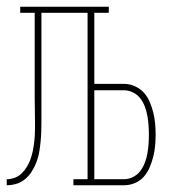

<svg xmlns="http://www.w3.org/2000/svg" viewBox="-20 -550 540 570"><path d="M0 0V-18Q13 -18 24.5 -22.5Q36 -27 45 -36Q54 -45 60.5 -56Q67 -67 71 -78.5Q75 -90 77.5 -102.5Q80 -115 81.5 -127.5Q83 -140 83.5 -152.5Q84 -165 84 -177Q84 -199 83.5 -220.5Q83 -242 83 -264V-512H40V-530H303V-512H260V-301H348Q365 -301 380.5 -294Q396 -287 407 -275Q418 -263 424.5 -247.5Q431 -232 435 -216Q439 -200 440.5 -183.5Q442 -167 442 -150Q442 -134 440.5 -117.5Q439 -101 435 -85Q431 -69 424.5 -53.5Q418 -38 407 -25.5Q396 -13 380.5 -6.5Q365 0 348 0H198V-18H240V-512H103V-264Q103 -245 103 -226.5Q103 -208 103 -189Q103 -174 102.5 -159Q102 -144 100.5 -129Q99 -114 96.5 -99Q94 -84 88.5 -69.5Q83 -55 75 -42Q67 -29 55.5 -19Q44 -9 29.5 -4.5Q15 0 0 0ZM260 -18H348Q362 -18 375 -24.5Q388 -31 396.5 -42.5Q405 -54 410 -67Q415 -80 417.5 -94Q420 -108 421 -122Q422 -136 422 -150Q422 -164 421 -178Q420 -192 417.5 -206Q415 -220 410 -233.5Q405 -247 396.5 -258Q388 -269 375 -275.5Q362 -282 348 -282H260Z"/></svg>

Font: Iosevka Slab Thin
Style: Regular
Weight: 100
Monospace: yes
Designer: Belleve Invis
Foundry: Belleve Invis
Version: Version 11.1.0; ttfautohint (v1.8.3)